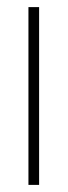

<svg xmlns="http://www.w3.org/2000/svg" viewBox="-20 -520 190 540"><path d="M60 -500H90V0H60Z"/></svg>

Font: Urbanist Thin
Style: Regular
Weight: 100
Designer: Corey Hu
Foundry: Corey Hu
Version: Version 1.330; ttfautohint (v1.8.4.7-5d5b)